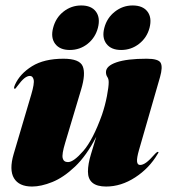

<svg xmlns="http://www.w3.org/2000/svg" viewBox="-20 -673 618 703"><path d="M558 -117Q563 -117 557 -109Q526.5 -57 475 -23.5Q423.5 10 368.5 10Q302 10 302 -45Q302 -72 313 -108.2Q324 -144.5 332.5 -172.5Q296.5 -102.5 254.5 -62.8Q212.5 -23 171.5 -6.5Q130.5 10 97.5 10Q49.5 10 31.2 -20.5Q13 -51 30 -109L94.5 -327Q106.5 -367.5 103.2 -381.2Q100 -395 89.5 -395Q80 -395 69.2 -386.5Q58.5 -378 43 -357Q38.5 -351 37.2 -349.5Q36 -348 34 -348Q28.5 -348 35 -363Q53 -403 97.2 -430.5Q141.5 -458 212.5 -458Q271 -458 282.8 -430.5Q294.5 -403 277 -345L218.5 -149.5Q206 -108.5 209.5 -94Q213 -79.5 229 -79.5Q249.5 -79.5 285 -120.2Q320.5 -161 353.5 -253Q365 -287 371.5 -321Q378 -355 378 -372Q378 -384 373 -391.2Q368 -398.5 368 -409Q368 -431.5 406.5 -444.8Q445 -458 517 -458Q560 -458 568.2 -443Q576.5 -428 566 -391L489 -124Q480.5 -94.5 481.8 -81.8Q483 -69 493 -69Q503 -69 515.2 -77.8Q527.5 -86.5 549 -111Q555 -117 558 -117ZM235.5 -490Q199 -490 182 -512.5Q165 -535 174.5 -571Q184 -608 212.5 -630.5Q241 -653 277.5 -653Q314.5 -653 331.2 -630.5Q348 -608 338.5 -571Q329 -535 300.8 -512.5Q272.5 -490 235.5 -490ZM423.5 -490Q387 -490 369.8 -512.5Q352.5 -535 362 -571Q371.5 -607.5 400.5 -630.2Q429.5 -653 465.5 -653Q503 -653 520 -630.5Q537 -608 527.5 -571Q518 -535 489.2 -512.5Q460.5 -490 423.5 -490Z"/></svg>

Font: Fraunces 144pt Black
Style: Italic
Weight: 900
Italic angle: -16°
Version: Version 1.000;[0bf87f6ff]